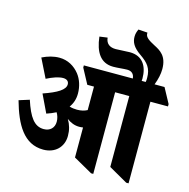

<svg xmlns="http://www.w3.org/2000/svg" viewBox="-130 -1057 1176 1193"><g transform="rotate(15 457.5 -460.5)"><path d="M235 -56C310 -56 362 -105 362 -178C362 -216 353 -248 334 -280C358 -262 384 -251 415 -251C423 -251 432 -252 439 -253V-60L561 9H575V-516H666V-60L787 9H802V-516H915V-531L863 -627H799C813 -664 821 -698 821 -731C821 -815 776 -840 735 -861C697 -881 673 -896 673 -920V-926L614 -930C606 -912 602 -899 602 -881C602 -847 616 -816 667 -781C719 -745 744 -715 744 -654C744 -645 744 -636 742 -627H716C717 -633 717 -638 717 -642C717 -721 682 -780 599 -780C572 -780 535 -776 509 -776C472 -776 446 -792 442 -832L391 -825C402 -728 440 -666 522 -666C552 -666 587 -671 612 -671C644 -671 657 -651 659 -627H344V-613L396 -516H439V-365C423 -356 401 -350 374 -350C358 -350 341 -352 325 -357C344 -383 354 -413 354 -448C354 -494 340 -537 315 -569C284 -608 240 -634 186 -634C149 -634 113 -624 76 -606L136 -485C175 -505 213 -518 240 -518C265 -518 278 -506 278 -487C278 -452 231 -423 141 -392L196 -277C218 -284 238 -293 256 -302C266 -285 272 -266 272 -245C272 -206 246 -180 205 -180C144 -180 109 -230 75 -334L8 -313C49 -166 110 -56 235 -56Z"/></g></svg>

Font: Noto Serif Devanagari ExtraCondensed Black
Style: Regular
Weight: 900
Width: 2
Designer: Universal Thirst, Indian Type Foundry and the Monotype Design Team
Foundry: Monotype Imaging Inc.
Version: Version 2.004